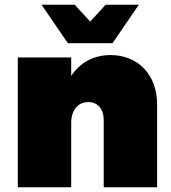

<svg xmlns="http://www.w3.org/2000/svg" viewBox="-20 -789 722 809"><path d="M454 -607 565 -769H425L360 -698L295 -769H155L266 -607ZM446 -557C374 -557 317 -525 280 -469V-547H55V0H280V-271C280 -324 308 -359 352 -359C391 -359 417 -330 417 -284V0H642V-349C642 -475 561 -557 446 -557Z"/></svg>

Font: Montserrat-Arabic Black
Style: Regular
Weight: 900
Designer: Mohamed Gaber
Foundry: Kief Type Foundry
Version: Version 5.008;PS 005.008;hotconv 1.0.88;makeotf.lib2.5.64775